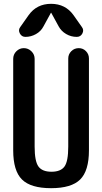

<svg xmlns="http://www.w3.org/2000/svg" viewBox="-20 -985 540 1015"><path d="M49.8 -190.4V-673.8Q49.8 -697.3 66.4 -713.9Q83 -730.5 106 -730.5Q128.9 -730.5 146 -713.9Q163.1 -697.3 163.1 -673.8V-210Q163.1 -132.8 183.1 -105Q203.1 -77.1 252 -77.1Q300.8 -77.1 320.8 -104.5Q340.8 -131.8 340.8 -210V-675.8Q340.8 -698.2 356.9 -714.4Q373 -730.5 396.5 -730.5Q418.9 -730.5 434.6 -714.4Q450.2 -698.2 450.2 -675.8V-190.4Q450.2 -82 403.8 -36.1Q357.4 9.8 250 9.8Q142.6 9.8 96.2 -36.1Q49.8 -82 49.8 -190.4ZM369.1 -904.3 413.1 -841.8Q424.8 -826.2 415.5 -808.1Q406.2 -790 385.7 -790Q355.5 -790 329.6 -805.2Q303.7 -820.3 290 -845.7L251 -917Q251 -918 250 -918Q249 -918 249 -917L210 -845.7Q196.3 -819.3 169.9 -804.7Q143.6 -790 114.3 -790Q94.7 -790 85 -808.1Q75.2 -826.2 86.9 -841.8L130.9 -904.3Q173.8 -964.8 250 -964.8Q326.2 -964.8 369.1 -904.3Z"/></svg>

Font: Rounded-X Mgen+ 1mn medium
Style: Regular
Weight: 500
Designer: [Source Han Sans]
Ryoko NISHIZUKA  (kana & ideographs); Paul D. Hunt (Latin, Greek & Cyrillic); Wenlong ZHANG  (bopomofo
Version: Version 1.059.20150602